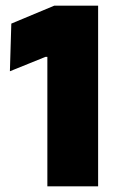

<svg xmlns="http://www.w3.org/2000/svg" viewBox="-20 -659 418 679"><path d="M327 0H147.5V-458H141L15 -407L20 -575.5L172 -639H327Z"/></svg>

Font: Anek Devanagari Medium ExtraBold
Style: Regular
Weight: 800
Version: Version 1.003